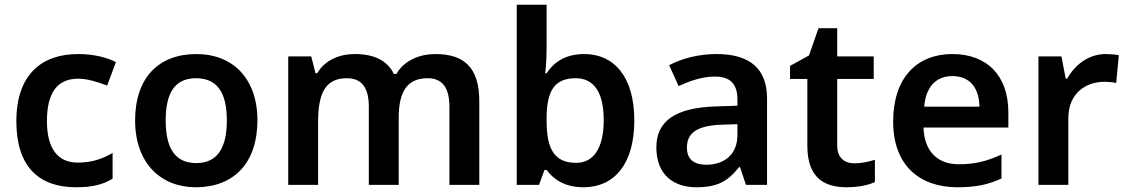

<svg xmlns="http://www.w3.org/2000/svg" viewBox="-20 -780 4759 810"><path d="M300 10C370 10 413 -1 455 -26V-135C413 -110 368 -94 308 -94C224 -94 178 -153 178 -269C178 -388 221 -448 310 -448C348 -448 390 -435 432 -419L469 -518C432 -537 377 -552 310 -552C157 -552 49 -467 49 -268C49 -76 145 10 300 10Z M1066 -272C1066 -452 959 -552 809 -552C649 -552 550 -452 550 -272C550 -92 658 10 806 10C966 10 1066 -92 1066 -272ZM679 -272C679 -387 717 -450 807 -450C898 -450 937 -387 937 -272C937 -157 898 -92 808 -92C717 -92 679 -157 679 -272Z M1817 -552C1751 -552 1686 -526 1652 -468H1642C1613 -526 1557 -552 1476 -552C1413 -552 1351 -527 1318 -471H1311L1293 -542H1196V0H1322V-265C1322 -384 1351 -450 1443 -450C1507 -450 1536 -409 1536 -329V0H1662V-282C1662 -391 1696 -450 1784 -450C1847 -450 1876 -409 1876 -329V0H2002V-353C2002 -493 1940 -552 1817 -552Z M2286 -580V-760H2160V0H2254L2277 -63H2286C2315 -24 2361 10 2442 10C2570 10 2656 -86 2656 -272C2656 -456 2571 -552 2445 -552C2364 -552 2315 -516 2286 -471H2280C2283 -493 2286 -537 2286 -580ZM2409 -450C2485 -450 2527 -391 2527 -273C2527 -157 2485 -93 2411 -93C2315 -93 2286 -156 2286 -272V-283C2287 -396 2318 -450 2409 -450Z M3002 -552C2927 -552 2856 -533 2803 -505L2843 -417C2892 -439 2942 -457 2996 -457C3056 -457 3091 -430 3091 -361V-334L2997 -331C2830 -325 2749 -270 2749 -158C2749 -43 2821 10 2918 10C3008 10 3051 -16 3098 -75H3102L3127 0H3216V-364C3216 -492 3142 -552 3002 -552ZM3025 -254 3091 -256V-210C3091 -127 3034 -85 2960 -85C2911 -85 2878 -105 2878 -157C2878 -215 2914 -250 3025 -254Z M3584 -91C3542 -91 3512 -115 3512 -166V-447H3666V-542H3512V-661H3433L3393 -546L3313 -502V-447H3386V-165C3386 -28 3459 10 3552 10C3599 10 3644 1 3671 -12V-106C3646 -98 3615 -91 3584 -91Z M3998 -552C3848 -552 3748 -452 3748 -267C3748 -82 3860 10 4019 10C4099 10 4151 -2 4205 -27V-128C4146 -101 4095 -87 4025 -87C3933 -87 3879 -144 3876 -242H4234V-306C4234 -461 4144 -552 3998 -552ZM3998 -459C4075 -459 4111 -405 4112 -330H3879C3886 -415 3930 -459 3998 -459Z M4645 -552C4571 -552 4514 -505 4482 -448H4476L4458 -542H4361V0H4487V-281C4487 -386 4560 -435 4640 -435C4654 -435 4676 -433 4689 -430L4700 -547C4686 -550 4662 -552 4645 -552Z"/></svg>

Font: Noto Sans Gurmukhi SemiBold
Style: Regular
Weight: 600
Designer: Jelle Bosma - Monotype Design Team
Foundry: Monotype Imaging Inc.
Version: Version 2.004